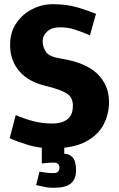

<svg xmlns="http://www.w3.org/2000/svg" viewBox="-20 -696 565 914"><path d="M499 -211Q499 -152 472.5 -102Q446 -52 387 -21Q328 10 231 10Q166 10 115 -5.5Q64 -21 26 -38L55 -148Q100 -129 141 -118.5Q182 -108 231 -108Q273 -108 300 -127.5Q327 -147 327 -194Q327 -233 297.5 -251.5Q268 -270 198 -287Q116 -306 72 -357Q28 -408 28 -483Q28 -542 57.5 -585.5Q87 -629 133.5 -652.5Q180 -676 231 -676Q297 -676 348 -661Q399 -646 437 -630L408 -528Q363 -547 332.5 -556.5Q302 -566 265 -566Q227 -566 205 -546.5Q183 -527 183 -500Q183 -473 198.5 -449.5Q214 -426 265 -418Q388 -399 443.5 -344.5Q499 -290 499 -211ZM235 78Q228 78 211.5 79Q195 80 179 82V0H286V36Q311 36 326.5 54Q342 72 342 115Q342 157 317 177.5Q292 198 235 198Q209 198 190.5 193.5Q172 189 152 185L168 121Q184 124 199.5 126Q215 128 235 128Q263 128 263 102Q263 78 235 78Z"/></svg>

Font: Epunda Sans ExtraBold
Style: Regular
Weight: 800
Designer: Simon Atzbach
Foundry: typofactur
Version: Version 2.204; ttfautohint (v1.8.4.7-5d5b)